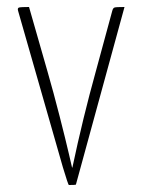

<svg xmlns="http://www.w3.org/2000/svg" viewBox="-20 -520 406 549"><path d="M32 -488Q29 -497 34.5 -498.5Q40 -500 63 -500L116 -315Q133 -256 150.5 -187.5Q168 -119 177 -80L186 -41H187Q217 -183 254 -316L301 -489Q303 -497 307.5 -498.5Q312 -500 336 -500L197 8Q195 9 177 9Q175 9 160 -41Z"/></svg>

Font: Yanone Kaffeesatz Thin
Style: Regular
Weight: 250
Designer: Yanone (Cyrillic: Daniel Pouzeot)
Foundry: Yanone
Version: Version 1.003;PS 001.003;hotconv 1.0.88;makeotf.lib2.5.64775